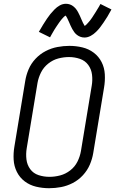

<svg xmlns="http://www.w3.org/2000/svg" viewBox="-20 -985 616 1013"><path d="M239 8Q271 8 302.5 2Q334 -4 364 -19.5Q394 -35 417.5 -60.5Q441 -86 454 -116.5Q467 -147 472 -178L529 -523Q535 -558 533 -593Q531 -628 516 -657.5Q501 -687 474.5 -707Q448 -727 414.5 -735Q381 -743 346 -743Q315 -743 283 -737Q251 -731 221 -715.5Q191 -700 167.5 -675Q144 -650 131 -619.5Q118 -589 113 -557L56 -212Q50 -177 52 -142.5Q54 -108 69 -78Q84 -48 110.5 -28Q137 -8 170.5 0Q204 8 239 8ZM241 -52Q211 -52 183.5 -61Q156 -70 139.5 -92.5Q123 -115 119.5 -144Q116 -173 121 -203L178 -548Q183 -576 196.5 -603Q210 -630 234.5 -649.5Q259 -669 287.5 -676.5Q316 -684 344 -684Q374 -684 401.5 -674.5Q429 -665 445.5 -642.5Q462 -620 465.5 -591Q469 -562 464 -533L407 -188Q402 -159 388.5 -132Q375 -105 350.5 -86Q326 -67 297.5 -59.5Q269 -52 241 -52ZM426 -787Q442 -787 458 -795.5Q474 -804 487 -817Q500 -830 508 -840.5Q516 -851 526 -865.5Q536 -880 546.5 -897Q557 -914 568 -935L510 -964Q506 -956 502 -949.5Q498 -943 494 -936.5Q490 -930 486.5 -924Q483 -918 479.5 -913Q476 -908 473 -903Q470 -898 467 -893.5Q464 -889 461 -885Q458 -881 455.5 -877.5Q453 -874 450.5 -871.5Q448 -869 443.5 -863.5Q439 -858 435.5 -855Q432 -852 427 -848Q422 -856 418 -864Q414 -872 409.5 -883Q405 -894 401 -902.5Q397 -911 392 -920.5Q387 -930 381 -937.5Q375 -945 367 -951.5Q359 -958 349 -961.5Q339 -965 328 -965Q311 -965 295.5 -956.5Q280 -948 267 -934.5Q254 -921 245.5 -910.5Q237 -900 227.5 -886Q218 -872 207.5 -855Q197 -838 185 -817L244 -788Q248 -796 252 -802.5Q256 -809 259.5 -815.5Q263 -822 266.5 -827.5Q270 -833 273.5 -838.5Q277 -844 280.5 -849Q284 -854 287 -858.5Q290 -863 292.5 -866.5Q295 -870 298 -874Q301 -878 303 -880.5Q305 -883 310 -888.5Q315 -894 318 -897Q321 -900 326 -903Q331 -897 335 -888.5Q339 -880 344 -869Q349 -858 352.5 -849.5Q356 -841 361.5 -831.5Q367 -822 372.5 -814.5Q378 -807 386.5 -800.5Q395 -794 405 -790.5Q415 -787 426 -787Z"/></svg>

Font: Iosevka Sparkle Light
Style: Italic
Weight: 300
Italic angle: -9°
Designer: Belleve Invis
Foundry: Belleve Invis
Version: Version 4.5.0; ttfautohint (v1.8.3)